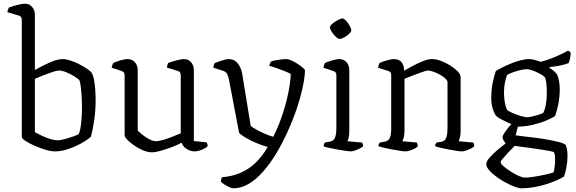

<svg xmlns="http://www.w3.org/2000/svg" viewBox="-20 -820 3120 1040"><path d="M278 0Q256 0 226 -9Q196 -18 166.5 -31Q137 -44 117.5 -57Q98 -70 98 -78V-713Q98 -721 94.5 -727Q91 -733 81 -736L20 -754Q21 -763 24 -769.5Q27 -776 28 -779Q38 -783 55 -788Q72 -793 88.5 -796.5Q105 -800 113 -800Q138 -800 153.5 -783Q169 -766 169 -740V-441Q187 -451 207.5 -461.5Q228 -472 248 -481Q268 -490 286.5 -495Q305 -500 320 -500Q337 -500 360.5 -492.5Q384 -485 407.5 -473Q431 -461 450 -448.5Q469 -436 476 -426Q485 -412 489.5 -386.5Q494 -361 496 -332.5Q498 -304 498 -278Q498 -221 490 -167Q482 -113 472 -79Q459 -67 438 -54Q417 -41 390 -28.5Q363 -16 334.5 -8Q306 0 278 0ZM293 -60Q307 -60 331 -66.5Q355 -73 377 -81Q399 -89 406 -93Q416 -115 420 -156.5Q424 -198 424 -237Q424 -271 422 -301.5Q420 -332 417 -354Q414 -376 410 -386Q404 -393 384 -405.5Q364 -418 340.5 -428Q317 -438 299 -438Q288 -438 264 -430Q240 -422 213.5 -411.5Q187 -401 169 -393V-104Q187 -94 209.5 -83.5Q232 -73 254.5 -66.5Q277 -60 293 -60Z M803 5Q780 5 754 -6Q728 -17 705.5 -33Q683 -49 669 -63.5Q655 -78 655 -87V-413Q655 -422 651 -427.5Q647 -433 637 -436L585 -453Q586 -462 589 -469Q592 -476 594 -479Q608 -486 632.5 -493Q657 -500 670 -500Q696 -500 711 -482.5Q726 -465 726 -440V-113Q736 -102 753.5 -88.5Q771 -75 790.5 -65Q810 -55 825 -55Q839 -55 863.5 -62Q888 -69 914 -79.5Q940 -90 959 -98V-413Q959 -422 955 -428Q951 -434 942 -436L884 -454Q885 -463 887.5 -469.5Q890 -476 891 -479Q902 -483 918 -488Q934 -493 950.5 -496.5Q967 -500 975 -500Q1000 -500 1015 -483Q1030 -466 1030 -440V-56L1099 -49Q1101 -45 1103 -40Q1105 -35 1105 -29Q1099 -21 1086 -14.5Q1073 -8 1058.5 -4Q1044 0 1035 0Q1011 0 990 -14Q969 -28 964 -47Q942 -35 911.5 -23.5Q881 -12 851.5 -3.5Q822 5 803 5Z M1243 200Q1235 200 1221.5 193.5Q1208 187 1195 179Q1182 171 1176 163Q1178 153 1179 148.5Q1180 144 1183 140Q1235 136 1280.5 117Q1326 98 1363.5 62.5Q1401 27 1430 -24Q1397 -33 1364.5 -47Q1332 -61 1307.5 -76Q1283 -91 1275 -101L1221 -385Q1218 -401 1212 -416Q1206 -431 1187 -437L1136 -453Q1136 -462 1139 -469Q1142 -476 1143 -478Q1154 -483 1168.5 -488Q1183 -493 1197 -496.5Q1211 -500 1218 -500Q1249 -500 1267.5 -477Q1286 -454 1292 -420L1338 -138Q1346 -131 1367 -119Q1388 -107 1413.5 -96Q1439 -85 1460 -79Q1476 -110 1490 -145Q1504 -180 1515.5 -216.5Q1527 -253 1535.5 -289Q1544 -325 1549 -358.5Q1554 -392 1555 -419Q1544 -426 1522.5 -434.5Q1501 -443 1478.5 -451Q1456 -459 1439 -463Q1440 -470 1442.5 -476Q1445 -482 1447 -486Q1457 -491 1472 -493.5Q1487 -496 1504 -498Q1521 -500 1533 -500Q1543 -500 1559 -492.5Q1575 -485 1592 -474Q1609 -463 1620.5 -453Q1632 -443 1632 -438Q1631 -401 1619.5 -347Q1608 -293 1587 -230.5Q1566 -168 1537 -105Q1510 -45 1477 10Q1444 65 1406.5 108Q1369 151 1328 175.5Q1287 200 1243 200Z M1879 0Q1872 0 1852 -3Q1832 -6 1809 -10Q1786 -14 1765 -18.5Q1744 -23 1733 -27Q1733 -34 1735.5 -40Q1738 -46 1740 -48L1768 -53Q1779 -55 1786.5 -62Q1794 -69 1798 -85Q1802 -101 1802 -126V-413Q1802 -422 1798 -427.5Q1794 -433 1784 -436L1732 -453Q1733 -461 1736 -468.5Q1739 -476 1740 -479Q1755 -486 1780 -493Q1805 -500 1817 -500Q1843 -500 1857.5 -482.5Q1872 -465 1872 -440V-110Q1872 -89 1868.5 -74.5Q1865 -60 1862 -55L1941 -48Q1943 -44 1945 -39.5Q1947 -35 1947 -28Q1941 -22 1928.5 -15.5Q1916 -9 1902.5 -4.5Q1889 0 1879 0ZM1819 -609Q1813 -609 1804 -616.5Q1795 -624 1786.5 -634.5Q1778 -645 1772.5 -655.5Q1767 -666 1767 -672Q1767 -678 1774.5 -686Q1782 -694 1793.5 -701.5Q1805 -709 1816.5 -714.5Q1828 -720 1834 -720Q1841 -720 1849.5 -712.5Q1858 -705 1865.5 -694Q1873 -683 1878 -672.5Q1883 -662 1883 -655Q1883 -650 1876 -642Q1869 -634 1858.5 -626.5Q1848 -619 1837 -614Q1826 -609 1819 -609Z M2176 0Q2168 0 2149 -3Q2130 -6 2106.5 -10Q2083 -14 2062 -19Q2041 -24 2030 -28Q2030 -35 2033 -41Q2036 -47 2038 -48L2065 -53Q2080 -55 2089.5 -69.5Q2099 -84 2099 -126V-413Q2099 -421 2095.5 -427Q2092 -433 2082 -436L2028 -453Q2030 -463 2031.5 -468Q2033 -473 2036 -479Q2051 -486 2076 -493Q2101 -500 2113 -500Q2141 -500 2155 -483Q2169 -466 2169 -437Q2191 -450 2218.5 -464.5Q2246 -479 2273 -489.5Q2300 -500 2319 -500Q2341 -500 2367.5 -490.5Q2394 -481 2418.5 -465.5Q2443 -450 2459 -433.5Q2475 -417 2475 -402V-110Q2475 -89 2471 -74.5Q2467 -60 2464 -55L2543 -48Q2546 -44 2547.5 -39Q2549 -34 2549 -28Q2543 -22 2530.5 -15.5Q2518 -9 2504.5 -4.5Q2491 0 2480 0Q2472 0 2453.5 -3Q2435 -6 2412 -10Q2389 -14 2368.5 -19Q2348 -24 2337 -28Q2337 -35 2339.5 -40Q2342 -45 2345 -48L2371 -52Q2382 -54 2389 -61Q2396 -68 2400 -84Q2404 -100 2404 -126V-374Q2404 -384 2391.5 -395.5Q2379 -407 2361.5 -416.5Q2344 -426 2326.5 -432Q2309 -438 2299 -438Q2292 -438 2275 -432.5Q2258 -427 2237 -419Q2216 -411 2197.5 -404Q2179 -397 2171 -393V-111Q2171 -90 2167 -75.5Q2163 -61 2159 -55L2237 -48Q2240 -44 2241.5 -39Q2243 -34 2243 -28Q2238 -21 2225 -14.5Q2212 -8 2198 -4Q2184 0 2176 0Z M2806 200Q2790 200 2766.5 191Q2743 182 2716.5 167.5Q2690 153 2666.5 135.5Q2643 118 2628.5 100.5Q2614 83 2614 70Q2614 55 2631 35Q2648 15 2672.5 -6Q2697 -27 2719 -43Q2714 -49 2708 -59Q2702 -69 2702 -77Q2702 -85 2713.5 -102Q2725 -119 2739.5 -136Q2754 -153 2764 -160L2790 -152L2773 -87Q2783 -85 2810.5 -82Q2838 -79 2874.5 -74.5Q2911 -70 2947 -63.5Q2983 -57 3010 -50Q3037 -43 3045 -34Q3050 -21 3052 -6.5Q3054 8 3054 24Q3054 55 3048 87Q3042 119 3034 137Q3021 145 2997 156Q2973 167 2941.5 177Q2910 187 2874.5 193.5Q2839 200 2806 200ZM2822 142Q2841 142 2871 137.5Q2901 133 2931 126.5Q2961 120 2978 114Q2982 104 2984.5 82.5Q2987 61 2987 47Q2987 35 2985.5 22.5Q2984 10 2980 4Q2978 2 2957.5 -2Q2937 -6 2908 -10.5Q2879 -15 2849 -19Q2819 -23 2796.5 -26Q2774 -29 2768 -30Q2752 -14 2734 5Q2716 24 2704 38.5Q2692 53 2692 59Q2692 67 2707.5 80.5Q2723 94 2745.5 108.5Q2768 123 2789 132.5Q2810 142 2822 142ZM2782 -134Q2752 -146 2731 -156Q2710 -166 2696.5 -173Q2683 -180 2675 -186Q2667 -192 2663 -198Q2654 -213 2647.5 -236Q2641 -259 2641 -288Q2641 -335 2649.5 -375Q2658 -415 2666 -436Q2676 -442 2696.5 -452.5Q2717 -463 2743 -474Q2769 -485 2796.5 -492.5Q2824 -500 2847 -500Q2860 -500 2880 -494.5Q2900 -489 2907 -485Q2933 -491 2962 -502Q2991 -513 3016.5 -525Q3042 -537 3057 -546L3071 -536Q3071 -519 3067.5 -503Q3064 -487 3060 -478Q3038 -470 3011 -464.5Q2984 -459 2957 -457V-452Q2967 -446 2977 -438Q2987 -430 2998 -416Q3005 -400 3008.5 -379Q3012 -358 3012 -337Q3012 -297 3004.5 -258Q2997 -219 2987 -192Q2974 -182 2941 -168Q2908 -154 2866 -144Q2824 -134 2782 -134ZM2836 -185Q2847 -185 2865.5 -189.5Q2884 -194 2900.5 -199.5Q2917 -205 2922 -208Q2931 -224 2936.5 -253Q2942 -282 2942 -312Q2942 -343 2939.5 -367.5Q2937 -392 2930 -403Q2924 -410 2905.5 -420Q2887 -430 2867 -437.5Q2847 -445 2834 -445Q2819 -445 2797.5 -440Q2776 -435 2756 -427.5Q2736 -420 2727 -414Q2720 -398 2715 -372.5Q2710 -347 2710 -321Q2710 -299 2712.5 -279Q2715 -259 2719 -245Q2723 -231 2727 -225Q2732 -219 2753 -209.5Q2774 -200 2798 -192.5Q2822 -185 2836 -185Z"/></svg>

Font: Texturina 12pt ExtraLight
Style: Regular
Weight: 250
Designer: Guillermo Torres Carreño
Foundry: Omnibus-Type
Version: Version 1.002